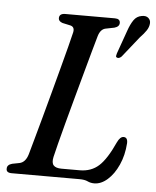

<svg xmlns="http://www.w3.org/2000/svg" viewBox="-53 -766 667 823"><g transform="rotate(5 281.0 -354.5)"><path d="M318.5 0H27Q2.5 0 4 -18.5Q4 -34.5 25.5 -40.5L56.5 -46.5Q82.5 -52 93 -87.5Q99.5 -111 111.5 -153.8Q123.5 -196.5 138 -249.8Q152.5 -303 167.8 -359.8Q183 -416.5 197 -469Q211 -521.5 221.5 -562.2Q232 -603 237 -624.5Q242 -648 222.5 -653L188 -660.5Q170.5 -666.5 170.5 -679.5Q170.5 -700 196.5 -700H410Q432.5 -700 432.5 -682Q432.5 -666 411.5 -660L374 -652.5Q352 -648 343 -617.5Q335.5 -592 323.5 -548.5Q311.5 -505 296.8 -451.5Q282 -398 266.8 -342Q251.5 -286 237.8 -234.8Q224 -183.5 214 -144Q204 -104.5 199.5 -85Q194 -59.5 203.8 -48.8Q213.5 -38 238 -38H316.5Q365.5 -38 398.2 -67.5Q431 -97 464.5 -171Q476.5 -196.5 491.5 -196.5Q509.5 -196.5 508.5 -171Q505 -119 486.2 -77.5Q467.5 -36 440 -11.8Q412.5 12.5 383 12.5Q367 12.5 354.2 6.2Q341.5 0 318.5 0ZM467 -651Q477 -680 489.5 -698.2Q502 -716.5 523.5 -720Q542 -723.5 552.2 -714.5Q562.5 -705.5 561.5 -691.5Q560.5 -675.5 550.5 -660.5Q540.5 -645.5 523.5 -628L453 -539.5Q442 -529 433.5 -533Q428.5 -535 429 -540Q429.5 -545 431.5 -551Z"/></g></svg>

Font: Fraunces 72pt S050
Style: Italic
Weight: 400
Italic angle: -16°
Version: Version 1.000; ttfautohint (v1.8.3)